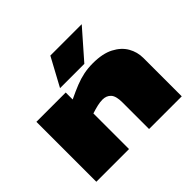

<svg xmlns="http://www.w3.org/2000/svg" viewBox="-177 -1018 1246 1246"><g transform="rotate(-45 446.0 -395.0)"><path d="M54 0V-550H323V-486Q375 -511 416.5 -527.5Q458 -544 497.5 -552Q537 -560 582 -560Q671 -560 727.5 -530.5Q784 -501 811 -454Q838 -407 838 -352V0H538V-244Q538 -303 516.5 -326Q495 -349 459 -349Q437 -349 411 -343Q385 -337 354 -327V0ZM317 -596 422 -790H710L540 -596Z"/></g></svg>

Font: Georama ExtraExtended Black
Style: Regular
Weight: 900
Width: 8
Designer: Jean-Baptiste Levee
Foundry: Production Type
Version: Version 1.000